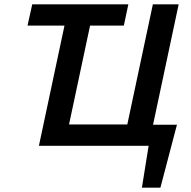

<svg xmlns="http://www.w3.org/2000/svg" viewBox="-20 -678 889 893"><path d="M551 0 691 -658H811L671 0ZM198 0 219 -99H655L634 0ZM161 0 301 -658H420L280 0ZM640 195 687 -98H803L726 195ZM648 0 669 -98H804L733 0ZM108 -559 130 -658H577L556 -559Z"/></svg>

Font: Ysabeau Infant
Style: Bold Italic
Weight: 700
Italic angle: -12°
Designer: Christian Thalmann (Catharsis Fonts)
Version: Version 2.001;gftools[0.9.30]; featfreeze: ss01,ss02,lnum